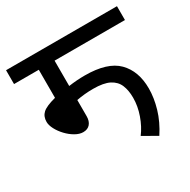

<svg xmlns="http://www.w3.org/2000/svg" viewBox="-137 -752 844 853"><g transform="rotate(-30 284.5 -325.5)"><path d="M208 -551V-421Q250 -427 291 -427Q407 -427 458 -375.5Q509 -324 509 -235Q509 -187 493.5 -134Q478 -81 444 -29L372 -70Q397 -103 412.5 -147Q428 -191 428 -234Q428 -272 416.5 -299.5Q405 -327 376 -342Q347 -357 293 -357Q249 -357 208 -349V-266Q208 -241 195.5 -226.5Q183 -212 160 -212Q141 -212 120 -224Q99 -236 81 -255Q63 -274 52 -295Q41 -316 41 -333Q41 -361 59 -377.5Q77 -394 127 -407V-551H0V-622H569V-551Z"/></g></svg>

Font: Noto Sans Historical
Style: Regular
Weight: 400
Designer: Monotype Design Team
Foundry: Monotype Imaging Inc.
Version: Version 2.013; ttfautohint (v1.8.4.7-5d5b)